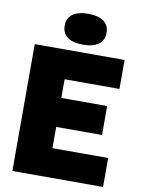

<svg xmlns="http://www.w3.org/2000/svg" viewBox="-102 -1034 815 1103"><g transform="rotate(10 305.0 -482.5)"><path d="M253 -169H578V0H49V-740H573V-571H253V-462H520.5V-293H253ZM200 -875Q200 -919 231.2 -942Q262.5 -965 322 -965Q381.5 -965 412.8 -942Q444 -919 444 -875Q444 -831 412.8 -808Q381.5 -785 322 -785Q262.5 -785 231.2 -808Q200 -831 200 -875Z"/></g></svg>

Font: Encode Sans SemiCondensed Black
Style: Regular
Weight: 900
Width: 4
Designer: Multiple Designers
Foundry: Impallari Type
Version: Version 2.000